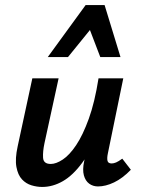

<svg xmlns="http://www.w3.org/2000/svg" viewBox="-20 -731 559 760"><path d="M147 9Q126 9 104.5 2.5Q83 -4 67 -21Q51 -38 45 -70Q39 -102 50 -152L108 -421H212L156 -164Q149 -131 150.5 -106.5Q152 -82 181 -82Q202 -82 228.5 -99.5Q255 -117 281.5 -156.5Q308 -196 331.5 -261Q355 -326 370 -421H429Q406 -303 374.5 -220.5Q343 -138 306 -87.5Q269 -37 229 -14Q189 9 147 9ZM368 7Q348 7 333 -4Q318 -15 312 -37Q306 -59 313 -92L383 -421H468L407 -124Q403 -105 405.5 -94.5Q408 -84 422 -84Q430 -84 439.5 -88Q449 -92 464 -103L498 -59Q465 -25 431.5 -9Q398 7 368 7ZM169 -505 319 -711H394L361 -643L249 -505ZM377 -505 325 -641 319 -711H394L457 -505Z"/></svg>

Font: Ysabeau
Style: Bold Italic
Weight: 700
Italic angle: -12°
Designer: Christian Thalmann (Catharsis Fonts)
Version: Version 2.002